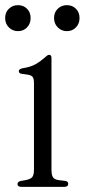

<svg xmlns="http://www.w3.org/2000/svg" viewBox="-53 -726 329 746"><path d="M30 0Q15 0 15 -11Q15 -20 28 -23L40 -25Q65 -29 72 -37.5Q79 -46 79 -67V-403Q79 -421 73.5 -427.5Q68 -434 54 -436L33 -439Q20 -440 20 -450Q20 -458 36 -461Q67 -466 86 -477Q105 -488 123 -504Q132 -513 138 -513Q147 -513 147 -501V-67Q147 -46 153 -37Q159 -28 176 -26L201 -23Q212 -21 212 -12Q212 0 197 0ZM17 -605Q-4 -605 -18.5 -619.5Q-33 -634 -33 -656Q-33 -678 -18.5 -692Q-4 -706 17 -706Q38 -706 52 -692Q66 -678 66 -656Q66 -634 52 -619.5Q38 -605 17 -605ZM207 -605Q186 -605 171.5 -619.5Q157 -634 157 -656Q157 -678 171.5 -692Q186 -706 207 -706Q228 -706 242 -692Q256 -678 256 -656Q256 -634 242 -619.5Q228 -605 207 -605Z"/></svg>

Font: Instrument Serif
Style: Regular
Weight: 400
Designer: Rodrigo Fuenzalida
Foundry: fragTYPE
Version: Version 1.000; ttfautohint (v1.8.4.7-5d5b);gftools[0.9.27]